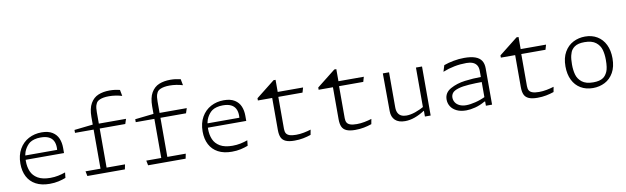

<svg xmlns="http://www.w3.org/2000/svg" viewBox="-47 -1363 6295 1930"><g transform="rotate(-10 3100.0 -398.0)"><path d="M143 -254.5Q143 -195 162.8 -148.5Q182.5 -102 230 -74Q277.5 -46 357 -46Q400 -46 438.5 -54Q477 -62 511.5 -74.5L505.5 -19.5Q472 -6.5 430.8 2.8Q389.5 12 340.5 12Q257.5 12 200.2 -18.8Q143 -49.5 113.8 -105.8Q84.5 -162 84.5 -238.5Q84.5 -324.5 119.8 -386.2Q155 -448 214.8 -480Q274.5 -512 348 -512Q416 -512 457.8 -485.8Q499.5 -459.5 517.2 -416.8Q535 -374 535 -321.5V-268H136.5V-311.5H489L469 -282.5Q471 -294 472.2 -306Q473.5 -318 473.5 -332Q473.5 -375 458.2 -404Q443 -433 411.2 -448Q379.5 -463 330 -463Q294 -463 266 -455.2Q238 -447.5 220 -435Q189.5 -413.5 166.2 -370.2Q143 -327 143 -254.5Z M1077.5 -752Q1047.5 -752 1024.5 -748Q1001.5 -744 985.8 -737.2Q970 -730.5 961 -722.5Q947 -710 939 -685.2Q931 -660.5 931 -615V0H869V-576Q869 -664 899 -715.5Q929 -767 978.8 -787.5Q1028.5 -808 1095 -808Q1121 -808 1147.2 -804.8Q1173.5 -801.5 1198.5 -795.5H1199L1211 -732Q1179 -741.5 1145.5 -746.8Q1112 -752 1077.5 -752ZM716 -49.5H1119L1109 0H726ZM1208.5 -498.5 1192 -448.5H679V-478.5L900 -503L914.5 -498.5Z M1697.5 -752Q1667.5 -752 1644.5 -748Q1621.5 -744 1605.8 -737.2Q1590 -730.5 1581 -722.5Q1567 -710 1559 -685.2Q1551 -660.5 1551 -615V0H1489V-576Q1489 -664 1519 -715.5Q1549 -767 1598.8 -787.5Q1648.5 -808 1715 -808Q1741 -808 1767.2 -804.8Q1793.5 -801.5 1818.5 -795.5H1819L1831 -732Q1799 -741.5 1765.5 -746.8Q1732 -752 1697.5 -752ZM1336 -49.5H1739L1729 0H1346ZM1828.5 -498.5 1812 -448.5H1299V-478.5L1520 -503L1534.5 -498.5Z M2003 -254.5Q2003 -195 2022.8 -148.5Q2042.5 -102 2090 -74Q2137.5 -46 2217 -46Q2260 -46 2298.5 -54Q2337 -62 2371.5 -74.5L2365.5 -19.5Q2332 -6.5 2290.8 2.8Q2249.5 12 2200.5 12Q2117.5 12 2060.2 -18.8Q2003 -49.5 1973.8 -105.8Q1944.5 -162 1944.5 -238.5Q1944.5 -324.5 1979.8 -386.2Q2015 -448 2074.8 -480Q2134.5 -512 2208 -512Q2276 -512 2317.8 -485.8Q2359.5 -459.5 2377.2 -416.8Q2395 -374 2395 -321.5V-268H1996.5V-311.5H2349L2329 -282.5Q2331 -294 2332.2 -306Q2333.5 -318 2333.5 -332Q2333.5 -375 2318.2 -404Q2303 -433 2271.2 -448Q2239.5 -463 2190 -463Q2154 -463 2126 -455.2Q2098 -447.5 2080 -435Q2049.5 -413.5 2026.2 -370.2Q2003 -327 2003 -254.5Z M2754.5 -470.5V-122.5Q2754.5 -94.5 2764.5 -77.5Q2774.5 -60.5 2798.8 -52Q2823 -43.5 2865.5 -43.5Q2903.5 -43.5 2943.8 -51.2Q2984 -59 3017 -69.5L3007.5 -17.5Q2969.5 -4.5 2928.2 3.5Q2887 11.5 2839.5 11.5Q2783 11.5 2750.8 -2.8Q2718.5 -17 2705.2 -46.2Q2692 -75.5 2692 -124V-470.5ZM3016 -500 3001.5 -450H2546V-473L2736.5 -623.5H2757V-484.5L2708 -500Z M3374.5 -470.5V-122.5Q3374.5 -94.5 3384.5 -77.5Q3394.5 -60.5 3418.8 -52Q3443 -43.5 3485.5 -43.5Q3523.5 -43.5 3563.8 -51.2Q3604 -59 3637 -69.5L3627.5 -17.5Q3589.5 -4.5 3548.2 3.5Q3507 11.5 3459.5 11.5Q3403 11.5 3370.8 -2.8Q3338.5 -17 3325.2 -46.2Q3312 -75.5 3312 -124V-470.5ZM3636 -500 3621.5 -450H3166V-473L3356.5 -623.5H3377V-484.5L3328 -500Z M4168 -500H4230V0.5H4171.5V-62L4168 -69ZM3893.5 -500V-143.5Q3893.5 -106.5 3905.8 -84Q3918 -61.5 3939.8 -51.5Q3961.5 -41.5 3991.5 -41.5Q4033 -41.5 4083 -58.8Q4133 -76 4188.5 -107.5V-57.5H4168.5Q4118.5 -25 4068 -6.8Q4017.5 11.5 3968 11.5Q3902 11.5 3867.2 -21.5Q3832.5 -54.5 3832 -114L3830 -500Z M4794 0V-355Q4794 -392 4779 -414.5Q4764 -437 4737.5 -447Q4711 -457 4675.5 -457Q4612 -457 4551.5 -445.2Q4491 -433.5 4433 -410L4453 -474.5Q4498.5 -491 4553 -501.2Q4607.5 -511.5 4662 -511.5Q4730.5 -511.5 4773.8 -496Q4817 -480.5 4837 -449.5Q4857 -418.5 4857 -371V0ZM4555.5 -220.5Q4510 -207 4493.2 -186.5Q4476.5 -166 4476.5 -139Q4476.5 -111.5 4491 -88.8Q4505.5 -66 4533.8 -52.8Q4562 -39.5 4601 -39.5Q4640.5 -39.5 4695.8 -53Q4751 -66.5 4804 -92.5L4808.5 -43.5H4786.5Q4734.5 -13.5 4683.8 -0.8Q4633 12 4592.5 12Q4535 12 4495.2 -7.5Q4455.5 -27 4435.5 -59Q4415.5 -91 4415.5 -129.5Q4415.5 -199 4480.5 -235.2Q4545.5 -271.5 4630.2 -282.5Q4715 -293.5 4804 -293.5V-242Q4732 -242 4664.8 -237.5Q4597.5 -233 4555.5 -220.5Z M5234.5 -470.5V-122.5Q5234.5 -94.5 5244.5 -77.5Q5254.5 -60.5 5278.8 -52Q5303 -43.5 5345.5 -43.5Q5383.5 -43.5 5423.8 -51.2Q5464 -59 5497 -69.5L5487.5 -17.5Q5449.5 -4.5 5408.2 3.5Q5367 11.5 5319.5 11.5Q5263 11.5 5230.8 -2.8Q5198.5 -17 5185.2 -46.2Q5172 -75.5 5172 -124V-470.5ZM5496 -500 5481.5 -450H5026V-473L5216.5 -623.5H5237V-484.5L5188 -500Z M5650 -250Q5650 -337 5684 -396Q5718 -455 5773.8 -483.5Q5829.5 -512 5895.5 -512Q5965.5 -512 6018.5 -480.2Q6071.5 -448.5 6100.8 -389.2Q6130 -330 6130 -249Q6130 -162.5 6096.8 -103.8Q6063.5 -45 6008.2 -16.5Q5953 12 5886 12Q5815 12 5761.5 -19.8Q5708 -51.5 5679 -110.5Q5650 -169.5 5650 -250ZM6001 -69Q6026.5 -86.5 6044 -124.5Q6061.5 -162.5 6061.5 -244.5Q6061.5 -301.5 6048.8 -347.8Q6036 -394 5995.8 -425.8Q5955.5 -457.5 5880 -457.5Q5846.5 -457.5 5821.5 -451.5Q5796.5 -445.5 5778 -432.5Q5761.5 -421 5748.8 -403.5Q5736 -386 5727 -350.5Q5718 -315 5718 -257.5Q5718 -200 5730.8 -153.8Q5743.5 -107.5 5783.5 -75.8Q5823.5 -44 5899 -44Q5932 -44 5957.5 -50.2Q5983 -56.5 6001 -69Z"/></g></svg>

Font: Monaspace Argon Var
Style: Regular
Weight: 400
Designer: Riley Cran and the Lettermatic Team
Version: Version 1.000 (Monaspace Argon Var)